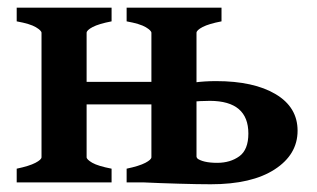

<svg xmlns="http://www.w3.org/2000/svg" viewBox="-20 -474 823 499"><path d="M131.3 -202.6V-261.2H406.2V-202.6ZM23.4 0V-35.6Q56.2 -42.5 72 -50.8Q87.9 -59.1 87.9 -65.4V-388.7Q87.9 -394.5 73.2 -403.3Q58.6 -412.1 23.4 -418.5V-454.1H270V-418.5Q236.8 -412.1 220.9 -403.8Q205.1 -395.5 205.1 -388.7V-65.4Q205.1 -59.6 219.7 -51Q234.4 -42.5 270 -35.6V0ZM309.1 0V-35.6Q341.8 -42.5 357.7 -50.8Q373.5 -59.1 373.5 -65.4V-388.7Q373.5 -394.5 358.9 -403.3Q344.2 -412.1 309.1 -418.5V-454.1H555.7V-418.5Q522.5 -412.1 506.6 -403.8Q490.7 -395.5 490.7 -388.7V-67.4Q490.7 -61.5 505.4 -52Q520 -42.5 555.7 -35.6V0ZM527.8 4.9Q494.1 4.9 444.1 3.4Q394 2 352.1 0L490.7 -63.5Q506.8 -50.8 544.4 -50.8Q578.6 -50.8 602.1 -67.9Q625.5 -85 625.5 -127Q625.5 -211.4 525.9 -211.9Q499 -211.9 477.8 -209.2Q456.5 -206.5 440.9 -203.6L437 -250.5Q458 -255.9 484.4 -259.5Q510.7 -263.2 541.5 -263.2Q639.6 -263.2 696.5 -229.2Q753.4 -195.3 753.4 -134.3Q753.4 -72.3 693.8 -33.7Q634.3 4.9 527.8 4.9Z"/></svg>

Font: Gentium Plus
Style: Bold
Weight: 700
Designer: Victor Gaultney, Annie Olsen, Iska Routamaa, Becca Hirsbrunner
Foundry: SIL International
Version: Version 6.101